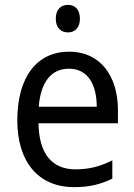

<svg xmlns="http://www.w3.org/2000/svg" viewBox="-20 -758 550 788"><path d="M259 -738C230 -738 209 -720 209 -681C209 -644 230 -625 259 -625C287 -625 308 -644 308 -681C308 -719 288 -738 259 -738ZM264 -546C132 -546 51 -443 51 -264C51 -94 137 10 284 10C347 10 392 -1 441 -25V-100C391 -75 347 -63 290 -63C193 -63 140 -127 138 -252H464V-306C464 -447 391 -546 264 -546ZM263 -476C342 -476 377 -409 377 -320H139C147 -421 190 -476 263 -476Z"/></svg>

Font: Noto Sans Khmer UI SemiCondensed
Style: Regular
Weight: 400
Width: 4
Designer: Danh Hong and the Monotype Design Team
Foundry: Monotype Imaging Inc.
Version: Version 2.002